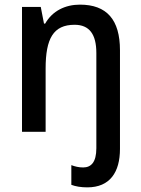

<svg xmlns="http://www.w3.org/2000/svg" viewBox="-20 -569 609 829"><path d="M357 240C455 240 498 174 498 74V-352C498 -484 441 -549 325 -549C262 -549 206 -522 175 -467H170L156 -539H75V0H177V-273C177 -402 210 -462 302 -462C366 -462 396 -421 396 -340V71C396 132 373 154 339 154C320 154 304 150 288 144V229C306 236 330 240 357 240Z"/></svg>

Font: Noto Sans Khmer SemiCondensed Medium
Style: Regular
Weight: 500
Width: 4
Designer: Danh Hong and the Monotype Design Team
Foundry: Monotype Imaging Inc.
Version: Version 2.004